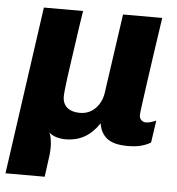

<svg xmlns="http://www.w3.org/2000/svg" viewBox="-55 -558 705 766"><g transform="rotate(5 297.5 -175.0)"><path d="M-5 161 90 -511H247Q237 -448 230 -397Q223 -346 217 -306.5Q211 -267 207.5 -239Q204 -211 202 -192.5Q200 -174 200 -165Q200 -136 218.5 -120.5Q237 -105 269 -105Q307 -105 332 -131Q357 -157 362 -196L407 -511H564Q554 -442 544 -375Q534 -308 526.5 -252.5Q519 -197 514 -161.5Q509 -126 509 -118Q509 -104 517 -97Q525 -90 535 -90Q552 -90 576 -101L563 -12Q547 -2 525 4Q503 10 471 10Q414 10 387.5 -11.5Q361 -33 356 -71Q330 -32 297 -13.5Q264 5 221 5Q202 5 184 -0.5Q166 -6 155 -17Q163 -1 165 27.5Q167 56 162 87L152 161Z"/></g></svg>

Font: Chivo Mono
Style: Bold Italic
Weight: 700
Italic angle: -8.05°
Monospace: yes
Version: Version 1.008